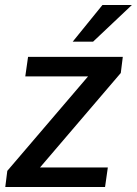

<svg xmlns="http://www.w3.org/2000/svg" viewBox="-20 -743 544 763"><path d="M1 0 9 -64 330 -439.5H80.5L91.5 -517H468L460 -453L139 -77.5H408.5L397.5 0ZM269 -577.5 387 -723H504L350 -577.5Z"/></svg>

Font: Public Sans Thin Medium
Style: Italic
Weight: 500
Italic angle: -8°
Version: Version 2.001